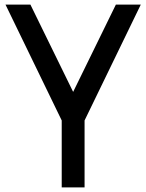

<svg xmlns="http://www.w3.org/2000/svg" viewBox="-20 -820 640 840"><path d="M250 0V-293L4 -800H113L300 -418L487 -800H596L350 -293V0Z"/></svg>

Font: Victor Mono Thin
Style: Regular
Weight: 100
Monospace: yes
Designer: Rune Bjørnerås
Version: Version 1.561;gftools[0.9.30]